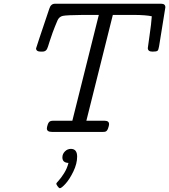

<svg xmlns="http://www.w3.org/2000/svg" viewBox="-20 -698 895 1016"><path d="M170.9 -441.9Q170.9 -444.8 241.2 -652.8Q249 -677.7 270 -678.2H833Q855 -678.2 855 -659.2Q855 -658.2 821.8 -453.1Q818.8 -433.1 813 -429Q807.1 -424.8 787.1 -424.8Q762.2 -424.8 762.2 -443.8Q762.2 -448.7 771.5 -511Q780.8 -573.2 783.2 -611.8Q753.4 -618.7 687 -619.1H577.1L437 -59.1H533.2Q557.1 -59.1 557.1 -41Q557.1 -33.2 552 -19Q546.9 -4.9 539.1 -2Q535.2 0 525.9 0H254.9Q228 0 228 -18.1Q228 -24.9 232.4 -38.3Q236.8 -51.8 245.1 -56.2Q252 -59.1 259.8 -59.1H362.8L502.9 -619.1H420.9Q332 -618.2 312.5 -614Q293 -609.9 284.2 -589.8Q270 -556.6 259 -526.9Q248 -497.1 243.4 -481.4Q238.8 -465.8 234.4 -452.9Q230 -439.9 226.6 -435.1Q223.1 -430.2 217.5 -427.5Q211.9 -424.8 202.1 -424.8H196.8Q170.9 -424.8 170.9 -441.9ZM277.8 273.9Q277.8 271 290 258.1Q302.2 245.1 318.6 219.5Q335 193.8 342.3 164.1Q310.1 163.1 310.1 134.8Q310.1 116.7 323.5 103.3Q336.9 89.8 355 89.8Q388.2 89.8 388.2 130.9Q388.2 168 368.2 209.5Q348.1 251 326.7 274.4Q305.2 297.9 296.9 297.9Q292 297.9 284.9 287.8Q277.8 277.8 277.8 273.9Z"/></svg>

Font: CMU Concrete
Style: Italic
Weight: 500
Italic angle: -14.04°
Version: Version 0.7.0